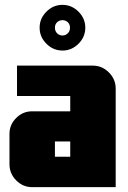

<svg xmlns="http://www.w3.org/2000/svg" viewBox="-20 -770 527 790"><path d="M171 -722Q199 -750 237 -750Q275 -750 303 -722Q331 -694 331 -656Q331 -618 303 -590Q275 -562 237 -562Q199 -562 171 -590Q143 -618 143 -656Q143 -694 171 -722ZM259 -678.5Q250 -687 237 -687Q224 -687 215 -678.5Q206 -670 206 -656Q206 -642 215 -633Q224 -624 237 -624Q250 -624 259 -633Q268 -642 268 -656Q268 -670 259 -678.5ZM269 -125V-188H206V-125ZM456 0H112Q74 0 46.5 -28Q19 -56 19 -94V-219Q19 -257 46.5 -284.5Q74 -312 112 -312H269V-375H50V-500H362Q400 -500 428 -472Q456 -444 456 -406Z"/></svg>

Font: CostaRica
Style: Normal
Weight: 900
Version: Version 1.3